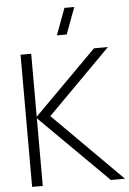

<svg xmlns="http://www.w3.org/2000/svg" viewBox="-62 -997 700 1042"><g transform="rotate(-5 288.0 -476.0)"><path d="M329 -807.5 383 -952.5H329.5L275.5 -807.5ZM70 0H128V-368.5L499 0H576L202 -374L546 -720H470L128 -377V-720H70Z"/></g></svg>

Font: Vela Sans Light
Style: Regular
Weight: 300
Designer: Principal design: Mikhail Sharanda - project Manrope.
Design modification: Ravid Balaliev
Foundry: Mikhail Sharanda
Version: Version 1.001